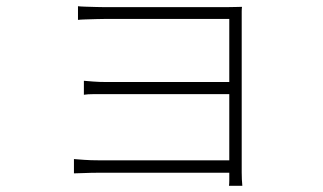

<svg xmlns="http://www.w3.org/2000/svg" viewBox="-20 -556 1040 618"><path d="M231 -536Q238 -535 255 -534.5Q272 -534 289.5 -533.5Q307 -533 316 -533Q327 -533 362 -533Q397 -533 446 -533Q495 -533 546.5 -533Q598 -533 641.5 -533Q685 -533 709 -533Q726 -533 738 -533.5Q750 -534 759 -534Q758 -528 758 -519Q758 -510 758 -497Q758 -489 758 -456Q758 -423 758 -374.5Q758 -326 758 -271Q758 -216 758 -162.5Q758 -109 758 -66.5Q758 -24 758 -1Q758 11 758.5 21.5Q759 32 760 42H717Q718 35 718 25Q718 15 718 -1Q718 -28 718 -72.5Q718 -117 718 -170Q718 -223 718 -277.5Q718 -332 718 -378.5Q718 -425 718 -456Q718 -487 718 -495Q711 -495 681.5 -495Q652 -495 609 -495Q566 -495 519 -495Q472 -495 429 -495Q386 -495 355.5 -495Q325 -495 316 -495Q307 -495 289.5 -494.5Q272 -494 255 -493.5Q238 -493 231 -492ZM250 -296Q261 -295 280.5 -293.5Q300 -292 323 -292Q336 -292 369.5 -292Q403 -292 448 -292Q493 -292 541 -292Q589 -292 632 -292Q675 -292 704.5 -292Q734 -292 742 -292V-253Q734 -253 704.5 -253Q675 -253 632 -253Q589 -253 541 -253Q493 -253 448 -253Q403 -253 370 -253Q337 -253 324 -253Q300 -253 281 -253Q262 -253 250 -251ZM218 -44Q230 -43 251 -41.5Q272 -40 297 -40Q310 -40 344.5 -40Q379 -40 425.5 -40Q472 -40 522.5 -40Q573 -40 619 -40Q665 -40 698 -40Q731 -40 742 -40V0Q731 0 698 0Q665 0 619 0Q573 0 523 0Q473 0 426.5 0Q380 0 345.5 0Q311 0 298 0Q273 0 251.5 1Q230 2 218 2Z"/></svg>

Font: Noto Sans SC Thin ExtraLight
Style: Regular
Weight: 250
Version: Version 2.004-H2;hotconv 1.0.118;makeotfexe 2.5.65603